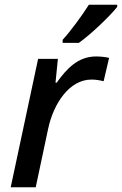

<svg xmlns="http://www.w3.org/2000/svg" viewBox="-20 -786 512 806"><path d="M243 -619V-606H311C362 -642 444 -721 472 -757V-766H353C324 -720 277 -656 243 -619ZM25 0H130L182 -245C205 -353 272 -452 364 -452C382 -452 399 -449 415 -445L438 -543C422 -547 401 -549 383 -549C308 -549 260 -498 218 -439H213L223 -539H140Z"/></svg>

Font: Noto Sans Medium
Style: Italic
Weight: 500
Italic angle: -12°
Designer: Monotype Design Team
Foundry: Monotype Imaging Inc.
Version: Version 2.013